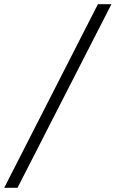

<svg xmlns="http://www.w3.org/2000/svg" viewBox="-122 -730 548 910"><path d="M-102 160 342 -710H406L-39 160Z"/></svg>

Font: Source Serif 4 18pt
Style: Italic
Weight: 400
Italic angle: -12°
Designer: Frank Grießhammer
Foundry: Adobe Systems Incorporated
Version: Version 4.004;hotconv 1.0.116;makeotfexe 2.5.65601